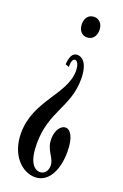

<svg xmlns="http://www.w3.org/2000/svg" viewBox="-141 -751 515 802"><g transform="rotate(20 117.0 -350.0)"><path d="M132 -707C108 -707 93 -689 93 -662C93 -634 108 -616 132 -616C155 -616 171 -634 171 -662C171 -689 155 -707 132 -707ZM10 -147C10 -50 69 7 127 7C186 7 219 -56 219 -139C219 -270 137 -246 137 -167C137 -114 173 -97 173 -60C173 -33 156 -20 140 -20C112 -20 87 -49 87 -128C87 -272 169 -319 169 -443C169 -512 143 -534 120 -534C99 -534 89 -514 87 -480L103 -474C103 -499 108 -511 118 -511C129 -511 137 -494 137 -468C137 -364 10 -292 10 -147Z"/></g></svg>

Font: Americaine Condensed
Style: Regular
Weight: 400
Width: 3
Designer: Alan Madić
Foundry: ESAD Valence
Version: Version 0.001;Glyphs 3.1.2 (3151)